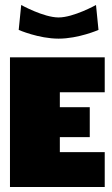

<svg xmlns="http://www.w3.org/2000/svg" viewBox="-20 -750 450 770"><path d="M215 -680C155 -680 65 -730 65 -730L55 -630C55 -630 135 -595 215 -595C295 -595 375 -630 375 -630L365 -730C365 -730 275 -680 215 -680ZM20 -520V0H400V-140H220V-200H340V-320H220V-380H400V-520Z"/></svg>

Font: MikodacsPCS
Style: Regular
Weight: 900
Designer: gluk (gluksza@wp.pl)
Foundry: gluk (gluksza@wp.pl)
Version: Version 0.27